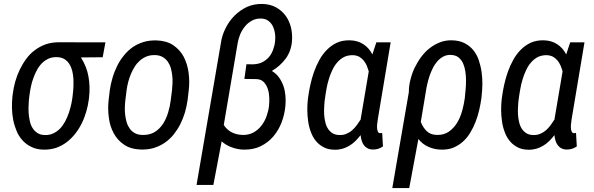

<svg xmlns="http://www.w3.org/2000/svg" viewBox="-20 -741 2984 964"><path d="M386.2 -452.6 495.6 -453.6 509.3 -528.3 275.9 -528.8C252 -528.8 230 -525.4 210 -518.6C189.9 -511.2 171.9 -502 155.8 -489.7C139.2 -477.5 124.5 -462.9 112.3 -446.3C99.6 -429.2 88.9 -411.1 79.6 -392.1C70.3 -373 62.5 -352.5 56.6 -331.5C50.8 -310.5 46.4 -289.1 43.9 -268.1L42.5 -256.8C40.5 -238.3 39.6 -218.8 40 -198.7C40.5 -178.2 42.5 -158.2 46.4 -138.7C50.3 -119.1 56.2 -100.6 63.5 -83C70.8 -64.9 81.1 -49.3 93.3 -36.1C105.5 -22.5 120.1 -11.7 137.7 -3.4C154.8 5.4 175.3 9.8 198.2 10.3C220.7 10.7 241.7 7.8 261.2 1.5C280.3 -5.4 298.3 -14.6 314.5 -26.9C330.6 -39.1 344.7 -53.2 357.4 -69.3C370.1 -85.4 381.3 -103 390.6 -122.1C399.9 -140.6 407.2 -160.2 413.1 -180.7C418.9 -200.7 423.3 -220.7 425.8 -240.7L427.2 -252C431.2 -287.6 430.2 -322.3 424.3 -356C418.5 -389.6 405.8 -421.9 386.2 -452.6ZM127 -255.4 128.4 -266.1C129.9 -278.3 132.3 -292 135.3 -306.2C138.2 -320.3 142.1 -334.5 147.5 -348.6C152.3 -362.8 158.2 -376 165.5 -389.2C172.4 -402.3 180.7 -413.6 190.4 -423.3C200.2 -433.1 211.4 -440.9 224.1 -446.8C236.3 -452.1 250.5 -454.6 266.6 -454.1C281.7 -453.6 293.9 -450.2 304.2 -443.8C314 -437.5 322.3 -429.2 328.6 -418.9C335 -408.7 339.4 -397.5 342.8 -384.8C345.7 -371.6 347.7 -358.4 348.6 -345.2C349.1 -331.5 349.1 -318.4 348.6 -305.2C348.1 -292 347.2 -280.3 345.7 -270L344.7 -259.3C343.3 -246.6 340.8 -232.9 337.9 -218.3C334.5 -203.6 330.6 -189 325.7 -174.3C320.3 -159.2 314.5 -145 307.1 -131.3C299.8 -117.7 291.5 -106 281.7 -95.7C271.5 -85.4 260.3 -77.1 247.6 -71.3C234.4 -64.9 219.7 -62.5 203.6 -63C188.5 -63.5 176.3 -67.4 166.5 -74.2C156.2 -81.1 148.4 -89.8 142.1 -100.6C135.7 -111.3 131.3 -123.5 128.9 -137.2C126 -150.9 124 -164.6 123.5 -178.7C123 -192.9 123 -206.5 124 -219.7C124.5 -232.9 125.5 -245.1 127 -255.4Z M531.2 -287.6 525.4 -238.8C522 -210 522.5 -180.7 526.4 -151.4C529.8 -122.1 538.1 -95.7 550.8 -72.3C563.5 -48.3 581.1 -29.3 603.5 -14.2C626 1 654.3 8.8 688 9.8C711.9 10.3 733.9 7.8 753.9 1.5C773.9 -4.9 792 -13.7 808.1 -24.9C824.2 -36.1 838.9 -49.8 852.1 -65.9C864.7 -82 876 -99.1 885.3 -117.7C894.5 -136.2 902.3 -155.8 908.7 -176.8C914.6 -197.3 918.9 -217.8 921.9 -238.8L927.7 -288.6C931.2 -317.9 930.7 -347.2 926.8 -376.5C922.9 -405.8 914.6 -432.1 902.3 -456.1C889.6 -479.5 872.1 -499 849.6 -514.2C827.1 -529.3 798.8 -537.1 765.1 -538.1C741.2 -538.6 719.7 -536.1 699.7 -529.8C679.7 -523.4 661.1 -514.6 645 -503.4C628.9 -491.7 614.3 -478 601.6 -461.9C588.4 -445.8 577.1 -428.2 567.9 -409.2C558.6 -390.1 550.8 -370.6 544.9 -350.1C538.6 -329.1 534.2 -308.6 531.2 -287.6ZM609.4 -238.3 615.7 -288.6C617.2 -301.3 620.1 -314.5 623.5 -328.6C627 -342.3 631.8 -356 637.2 -369.1C642.6 -382.3 648.9 -394.5 656.7 -406.7C664.1 -418.5 672.9 -428.7 683.1 -437.5C693.4 -446.3 704.6 -453.1 717.3 -458C730 -462.9 744.1 -464.8 759.8 -464.4C774.4 -463.9 786.6 -460.4 796.9 -454.6C807.1 -448.7 815.4 -440.9 822.3 -431.6C828.6 -422.4 834 -411.6 837.4 -399.9C840.8 -387.7 843.3 -375.5 844.7 -362.8C846.2 -349.6 846.7 -336.9 846.2 -324.2C845.7 -311.5 844.7 -299.8 843.8 -289.1L837.4 -238.8C835 -218.3 830.6 -197.3 824.2 -176.3C817.9 -155.3 809.6 -136.2 798.3 -119.1C787.1 -102.1 772.9 -87.9 755.9 -77.6C738.8 -67.4 717.8 -62.5 692.9 -63.5C678.2 -64 666 -67.4 655.8 -73.2C645.5 -79.1 637.2 -86.9 630.9 -96.2C624.5 -105.5 619.1 -115.7 615.7 -127.9C612.3 -139.6 609.9 -151.9 608.4 -165C606.9 -177.7 606.4 -190.4 606.9 -203.1C607.4 -215.3 607.9 -227.1 609.4 -238.3Z M1296.9 -721.2C1269 -721.7 1243.7 -716.8 1219.7 -706.1C1195.8 -694.8 1175.3 -680.2 1157.2 -662.1C1139.2 -644 1124 -622.6 1112.3 -598.6C1100.1 -574.7 1092.3 -549.8 1088.9 -523.9L966.8 187.5H1051.3L1092.8 -31.2C1108.4 -17.6 1125.5 -7.3 1144.5 -1C1163.1 5.9 1182.6 9.8 1203.6 10.3C1235.4 10.7 1263.7 5.4 1288.6 -6.8C1313.5 -19 1334.5 -35.2 1352.1 -55.7C1369.6 -76.2 1383.8 -100.1 1394 -127C1404.3 -153.8 1410.6 -182.1 1413.1 -210.9C1414.6 -227.1 1414.6 -243.7 1413.1 -260.3C1411.6 -276.9 1408.7 -293 1403.3 -308.6C1397.9 -323.7 1390.6 -338.4 1381.3 -351.6C1372.1 -364.7 1359.9 -375.5 1345.2 -384.8C1373 -401.4 1396 -421.9 1414.1 -446.3C1432.1 -470.7 1442.9 -499.5 1445.8 -532.7C1447.8 -557.1 1446.3 -580.6 1440.9 -603C1435.5 -625.5 1426.3 -645.5 1413.6 -662.6C1400.9 -679.7 1384.8 -693.8 1365.2 -704.6C1345.7 -714.8 1322.8 -720.7 1296.9 -721.2ZM1249 -418 1217.3 -418.5 1207 -344.7 1269.5 -343.8C1284.7 -342.8 1296.9 -337.4 1305.7 -327.6C1314.5 -317.9 1320.8 -306.2 1325.2 -292.5C1329.6 -278.8 1331.5 -264.6 1332 -249.5C1332.5 -234.4 1332 -220.7 1330.6 -209C1328.6 -191.4 1324.2 -173.8 1317.9 -156.2C1311.5 -138.7 1302.7 -123 1292 -109.4C1280.8 -95.2 1267.6 -84 1252.4 -75.7C1236.8 -67.4 1218.8 -63 1198.7 -63.5C1179.2 -64 1161.1 -67.9 1144.5 -76.2C1127.9 -84.5 1114.3 -96.7 1103.5 -113.3L1173.3 -524.4C1175.8 -539.1 1179.7 -553.7 1186 -568.8C1192.4 -583.5 1200.2 -596.7 1210.4 -608.9C1220.2 -621.1 1231.9 -630.4 1245.6 -637.7C1258.8 -645 1273.9 -648.4 1291 -647.9C1305.7 -647.5 1317.9 -643.6 1327.6 -636.2C1336.9 -628.9 1344.7 -620.1 1350.1 -608.9C1355.5 -597.7 1358.9 -585.9 1360.8 -572.8C1362.3 -559.6 1362.8 -547.4 1361.3 -535.2C1359.9 -519 1356 -503.9 1350.6 -489.7C1345.2 -475.6 1337.9 -462.9 1328.6 -452.6C1319.3 -442.4 1308.1 -434.1 1294.9 -427.7C1281.7 -421.4 1266.1 -418.5 1249 -418Z M1877 -143.1 1941.4 -528.3H1869.6L1849.6 -467.8C1838.4 -490.2 1822.8 -507.3 1803.7 -519.5C1784.7 -531.7 1762.2 -538.1 1736.8 -538.6C1712.9 -539.1 1691.4 -535.2 1672.4 -526.9C1653.3 -518.1 1636.7 -506.3 1622.1 -491.7C1606.9 -476.6 1594.2 -459.5 1583.5 -439.9C1572.8 -420.4 1563.5 -399.9 1556.2 -378.9C1548.8 -357.4 1542.5 -335.9 1538.1 -314.5C1533.2 -293 1529.8 -272.9 1527.3 -253.9L1525.9 -243.2C1523.9 -227.1 1522.9 -209.5 1522.9 -190.4C1522.9 -171.4 1524.4 -152.8 1526.9 -134.3C1529.3 -115.7 1533.7 -97.7 1540 -80.6C1545.9 -63.5 1554.2 -47.9 1564.9 -34.7C1575.2 -21.5 1588.4 -10.7 1604 -2.4C1619.1 6.3 1637.7 10.3 1659.2 10.7C1673.3 11.2 1687 9.3 1699.2 5.9C1711.4 2.4 1723.1 -2.9 1733.9 -9.3C1744.6 -15.6 1754.9 -23.4 1764.2 -32.7C1773.4 -42 1782.2 -51.8 1790.5 -62.5C1791.5 -52.7 1793.5 -43.5 1795.9 -35.2C1798.3 -26.4 1802.2 -18.6 1807.1 -12.2C1812 -5.4 1818.4 0 1826.2 3.9C1833.5 7.8 1842.8 9.8 1853.5 9.8C1862.8 9.8 1871.6 8.3 1879.4 5.9C1887.2 3.4 1895 -0.5 1902.8 -5.9L1898.9 -73.7C1897.5 -73.2 1895.5 -73.2 1894 -72.8C1892.1 -72.3 1890.1 -72.3 1888.7 -72.3C1882.3 -72.8 1878.4 -75.7 1876.5 -82C1874 -88.4 1873 -95.2 1873 -103.5C1873 -111.3 1873.5 -119.1 1875 -127ZM1610.8 -240.7 1612.3 -251C1613.8 -263.7 1616.2 -277.8 1619.1 -293.9C1621.6 -309.6 1625.5 -325.2 1630.4 -341.3C1634.8 -357.4 1640.6 -372.6 1647.9 -387.7C1654.8 -402.8 1663.1 -416 1673.3 -427.7C1683.1 -439 1694.8 -448.2 1708 -455.1C1721.2 -461.4 1736.3 -464.4 1753.4 -463.9C1764.6 -463.4 1774.9 -460.4 1783.7 -456.1C1792 -451.2 1799.3 -444.8 1805.7 -437.5C1812 -430.2 1816.9 -421.4 1821.3 -412.1C1825.2 -402.3 1828.6 -392.6 1831.5 -382.8L1791 -143.6L1791.5 -142.1C1785.2 -132.3 1778.8 -122.6 1772 -113.3C1764.6 -103.5 1756.8 -94.7 1748.5 -87.4C1739.7 -79.6 1730 -73.7 1719.7 -69.3C1709 -64.9 1697.3 -62.5 1684.6 -63C1669.9 -63.5 1657.7 -66.4 1648.4 -72.8C1639.2 -79.1 1631.3 -86.9 1625.5 -96.7C1619.6 -106.4 1615.2 -117.7 1612.8 -130.4C1609.9 -142.6 1607.9 -155.3 1607.4 -168.5C1606.9 -181.6 1606.9 -194.3 1607.9 -207C1608.4 -219.2 1609.4 -230.5 1610.8 -240.7Z M2397 -247.1 2397.9 -257.3C2400.4 -276.4 2401.4 -296.4 2401.9 -317.4C2402.3 -338.4 2400.9 -358.9 2397.9 -379.9C2395 -400.4 2390.1 -419.9 2383.8 -439C2377.4 -458 2368.2 -474.6 2356.4 -489.3C2344.7 -503.4 2330.1 -515.1 2312.5 -524.4C2294.9 -533.2 2273.9 -538.1 2249.5 -538.6C2228.5 -539.1 2208.5 -536.1 2189.9 -528.8C2170.9 -521.5 2153.8 -511.7 2137.7 -499.5C2121.6 -486.8 2107.4 -472.2 2094.7 -455.1C2082 -438 2071.3 -419.9 2062 -400.9C2052.7 -381.8 2045.9 -361.8 2041 -341.8C2035.6 -321.8 2033.2 -302.2 2032.7 -283.2L2033.2 -281.2L1949.7 203.1H2034.7L2080.6 -43C2095.2 -24.9 2112.3 -11.7 2131.8 -3.4C2150.9 4.9 2171.9 9.8 2194.8 10.3C2217.3 10.7 2237.8 7.8 2255.9 0.5C2273.9 -7.3 2290.5 -17.1 2304.7 -30.3C2318.8 -43 2331.1 -58.1 2341.3 -75.2C2351.6 -92.3 2360.8 -110.8 2368.2 -130.4C2375.5 -149.4 2381.8 -169.4 2386.2 -189.5C2390.6 -209.5 2394.5 -228.5 2397 -247.1ZM2314.5 -257.3 2313.5 -247.1C2311 -228 2306.6 -207.5 2300.8 -186C2294.9 -164.1 2286.6 -144 2275.9 -126C2264.6 -107.4 2251 -92.3 2234.4 -80.6C2217.3 -68.4 2197.3 -63 2173.3 -63.5C2152.3 -64 2135.3 -70.3 2122.6 -82.5C2109.9 -94.7 2100.1 -109.9 2092.8 -128.9L2118.2 -281.7C2119.6 -292.5 2122.1 -304.7 2125 -317.9C2127.9 -331.1 2131.8 -344.2 2136.2 -358.4C2140.6 -372.1 2146.5 -385.3 2152.8 -398.4C2159.2 -411.6 2167 -422.9 2175.8 -433.1C2184.1 -442.9 2194.3 -450.7 2205.6 -457C2216.8 -462.9 2229 -465.8 2243.2 -465.3C2258.8 -464.8 2271.5 -460.9 2281.2 -453.6C2291 -445.8 2298.8 -436 2304.7 -423.8C2310.1 -411.6 2314 -397.9 2316.4 -382.8C2318.8 -367.7 2319.8 -352.5 2319.8 -337.4C2319.8 -322.3 2319.3 -307.6 2317.9 -293.5Z M2850.1 -143.1 2914.6 -528.3H2842.8L2822.8 -467.8C2811.5 -490.2 2795.9 -507.3 2776.9 -519.5C2757.8 -531.7 2735.4 -538.1 2710 -538.6C2686 -539.1 2664.6 -535.2 2645.5 -526.9C2626.5 -518.1 2609.9 -506.3 2595.2 -491.7C2580.1 -476.6 2567.4 -459.5 2556.6 -439.9C2545.9 -420.4 2536.6 -399.9 2529.3 -378.9C2522 -357.4 2515.6 -335.9 2511.2 -314.5C2506.3 -293 2502.9 -272.9 2500.5 -253.9L2499 -243.2C2497.1 -227.1 2496.1 -209.5 2496.1 -190.4C2496.1 -171.4 2497.6 -152.8 2500 -134.3C2502.4 -115.7 2506.8 -97.7 2513.2 -80.6C2519 -63.5 2527.3 -47.9 2538.1 -34.7C2548.3 -21.5 2561.5 -10.7 2577.1 -2.4C2592.3 6.3 2610.8 10.3 2632.3 10.7C2646.5 11.2 2660.2 9.3 2672.4 5.9C2684.6 2.4 2696.3 -2.9 2707 -9.3C2717.8 -15.6 2728 -23.4 2737.3 -32.7C2746.6 -42 2755.4 -51.8 2763.7 -62.5C2764.6 -52.7 2766.6 -43.5 2769 -35.2C2771.5 -26.4 2775.4 -18.6 2780.3 -12.2C2785.2 -5.4 2791.5 0 2799.3 3.9C2806.6 7.8 2815.9 9.8 2826.7 9.8C2835.9 9.8 2844.7 8.3 2852.5 5.9C2860.4 3.4 2868.2 -0.5 2876 -5.9L2872.1 -73.7C2870.6 -73.2 2868.7 -73.2 2867.2 -72.8C2865.2 -72.3 2863.3 -72.3 2861.8 -72.3C2855.5 -72.8 2851.6 -75.7 2849.6 -82C2847.2 -88.4 2846.2 -95.2 2846.2 -103.5C2846.2 -111.3 2846.7 -119.1 2848.1 -127ZM2584 -240.7 2585.4 -251C2586.9 -263.7 2589.4 -277.8 2592.3 -293.9C2594.7 -309.6 2598.6 -325.2 2603.5 -341.3C2607.9 -357.4 2613.8 -372.6 2621.1 -387.7C2627.9 -402.8 2636.2 -416 2646.5 -427.7C2656.2 -439 2668 -448.2 2681.2 -455.1C2694.3 -461.4 2709.5 -464.4 2726.6 -463.9C2737.8 -463.4 2748 -460.4 2756.8 -456.1C2765.1 -451.2 2772.5 -444.8 2778.8 -437.5C2785.2 -430.2 2790 -421.4 2794.4 -412.1C2798.3 -402.3 2801.8 -392.6 2804.7 -382.8L2764.2 -143.6L2764.6 -142.1C2758.3 -132.3 2752 -122.6 2745.1 -113.3C2737.8 -103.5 2730 -94.7 2721.7 -87.4C2712.9 -79.6 2703.1 -73.7 2692.9 -69.3C2682.1 -64.9 2670.4 -62.5 2657.7 -63C2643.1 -63.5 2630.9 -66.4 2621.6 -72.8C2612.3 -79.1 2604.5 -86.9 2598.6 -96.7C2592.8 -106.4 2588.4 -117.7 2585.9 -130.4C2583 -142.6 2581.1 -155.3 2580.6 -168.5C2580.1 -181.6 2580.1 -194.3 2581.1 -207C2581.5 -219.2 2582.5 -230.5 2584 -240.7Z"/></svg>

Font: Roboto Condensed
Style: Italic
Weight: 400
Designer: Google
Version: Version 1.000;PS 001.000;hotconv 1.0.88;makeotf.lib2.5.64775